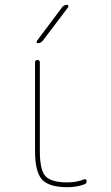

<svg xmlns="http://www.w3.org/2000/svg" viewBox="-20 -770 462 800"><path d="M261 10Q184 10 155 -22Q126 -54 126 -140V-510Q126 -520 136 -520Q146 -520 146 -510V-140Q146 -60 170.5 -35Q195 -10 261 -10Q299 -10 331 -23Q335 -24 338 -22Q341 -20 341 -16Q341 -5 332 -2Q299 10 261 10ZM138 -590Q134 -590 133 -593.5Q132 -597 134 -600L239 -740Q247 -750 259 -750Q263 -750 264.5 -746.5Q266 -743 264 -740L158 -600Q150 -590 138 -590Z"/></svg>

Font: Rounded Mplus 1c Thin
Style: Regular
Weight: 250
Version: Version 1.059.20150529